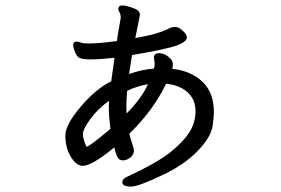

<svg xmlns="http://www.w3.org/2000/svg" viewBox="-20 -598 1040 711"><path d="M301 -55H300Q287 -83 287 -102Q287 -119 314 -156.5Q341 -194 384 -225Q383 -217 383 -193Q383 -169 389 -121Q311 -55 301 -55ZM449 -178Q448 -183 448 -208Q448 -232 451 -262Q493 -281 528 -286Q503 -232 449 -178ZM466 93Q493 93 587.5 47.5Q682 2 734 -64Q763 -101 767.5 -133Q772 -165 772 -183Q772 -256 729 -296Q686 -336 618 -343Q620 -349 620 -359Q620 -369 614 -378Q593 -401 569 -401Q550 -401 550 -384L553 -364Q553 -352 550 -344Q507 -341 458 -324L469 -394Q603 -417 637.5 -430.5Q672 -444 672 -460Q672 -466 666 -475Q645 -498 630 -498Q615 -498 609 -494Q603 -490 573 -479Q543 -468 481 -457Q489 -499 493.5 -519Q498 -539 498 -544Q498 -560 471.5 -569Q445 -578 434 -578Q418 -578 418 -564Q418 -559 422.5 -552.5Q427 -546 427 -531Q426 -523 421.5 -499.5Q417 -476 413 -446Q345 -437 308 -437Q289 -437 279.5 -440.5Q270 -444 263 -444Q251 -444 251 -431Q251 -422 258 -404.5Q265 -387 277 -382.5Q289 -378 315 -378Q349 -378 404 -384L392 -297Q335 -269 278.5 -202.5Q222 -136 222 -96Q222 -40 253 -2Q269 16 286 16Q321 16 403 -52Q407 -35 413.5 -19.5Q420 -4 435 -4Q440 -4 447 -6Q476 -17 476 -42Q476 -47 469 -67.5Q462 -88 459 -103Q547 -188 595 -288Q631 -284 654 -271Q704 -243 704 -186Q704 -145 682 -109.5Q660 -74 612.5 -35.5Q565 3 454 55Q433 63 433 77Q433 93 466 93Z"/></svg>

Font: LXGW WenKai Mono TC
Style: Bold
Weight: 700
Designer: LXGW / Fontworks Inc.
Foundry: LXGW / Fontworks Inc.
Version: Version 1.330